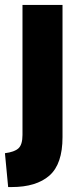

<svg xmlns="http://www.w3.org/2000/svg" viewBox="-27 -548 336 777"><path d="M20 209H6L-7 72Q32 67 48 52Q64 37 64 -2V-528H226V7Q226 116 173 162.5Q120 209 20 209Z"/></svg>

Font: Bricolage Grotesque 12pt ExtraBold
Style: Regular
Weight: 800
Designer: Mathieu Triay
Foundry: Atelier Triay
Version: Version 1.001; ttfautohint (v1.8.4.7-5d5b);gftools[0.9.33.de